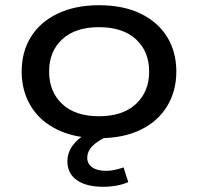

<svg xmlns="http://www.w3.org/2000/svg" viewBox="-20 -520 758 735"><path d="M359 9Q268 9 201 -23Q134 -55 98.5 -113Q63 -171 63 -246Q63 -322 98.5 -379Q134 -436 201 -468Q268 -500 359 -500Q452 -500 518 -468Q584 -436 619.5 -379Q655 -322 655 -246Q655 -171 619.5 -113Q584 -55 518 -23Q452 9 359 9ZM359 -75Q450 -75 500.5 -122Q551 -169 551 -246Q551 -323 500.5 -369.5Q450 -416 359 -416Q268 -416 218 -369.5Q168 -323 168 -246Q168 -169 218 -122Q268 -75 359 -75ZM375 195Q310 195 274 169.5Q238 144 238 98Q238 56 270 23Q302 -10 365 -33L398 0Q372 10 352.5 23.5Q333 37 323.5 52Q314 67 314 84Q314 107 333 120.5Q352 134 386 134Q402 134 418.5 130.5Q435 127 453 121L471 177Q451 186 426.5 190.5Q402 195 375 195Z"/></svg>

Font: Nunito Sans 10pt Expanded Medium
Style: Regular
Weight: 500
Width: 7
Designer: Vernon Adams
Foundry: Vernon Adams
Version: Version 3.101;gftools[0.9.27]